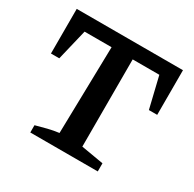

<svg xmlns="http://www.w3.org/2000/svg" viewBox="-145 -806 972 961"><g transform="rotate(30 341.5 -326.0)"><path d="M649 -652V-394H601L558 -573H404V-69L533 -47V0H143V-42Q175 -51 207 -59Q239 -67 271 -71L282 -573H126L83 -394H35V-652Z"/></g></svg>

Font: Piazzolla SemiBold
Style: Regular
Weight: 600
Designer: Juan Pablo del Peral
Foundry: Huerta Tipografica
Version: Version 1.330